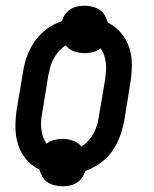

<svg xmlns="http://www.w3.org/2000/svg" viewBox="-20 -601 540 672"><path d="M199 51Q185 51 171 47.5Q157 44 146 36.5Q135 29 128 17Q121 5 118 -8Q91 -20 71.5 -43.5Q52 -67 43 -96Q34 -125 34 -157Q34 -189 39 -221L61 -351Q65 -378 75 -405.5Q85 -433 102.5 -457.5Q120 -482 144.5 -500Q169 -518 197 -527Q200 -540 208 -551Q216 -562 227 -569Q238 -576 251 -578.5Q264 -581 276 -581Q290 -581 304 -577.5Q318 -574 329 -566.5Q340 -559 347 -547Q354 -535 357 -522Q384 -509 403.5 -486Q423 -463 432.5 -434Q442 -405 441.5 -373Q441 -341 436 -309L415 -179Q410 -152 400 -124.5Q390 -97 373 -72.5Q356 -48 331 -30Q306 -12 279 -3Q275 10 267 21Q259 32 248 39Q237 46 224 48.5Q211 51 199 51ZM265 -88Q278 -96 289 -108.5Q300 -121 307.5 -134.5Q315 -148 319.5 -163Q324 -178 326 -193L348 -323Q350 -337 351 -351.5Q352 -366 350.5 -380.5Q349 -395 344.5 -408Q340 -421 332 -432Q320 -422 305.5 -418.5Q291 -415 276 -415Q257 -415 239 -421.5Q221 -428 210 -442Q197 -434 186 -421.5Q175 -409 167.5 -395.5Q160 -382 156 -367Q152 -352 149 -337L128 -207Q125 -193 124 -178.5Q123 -164 124.5 -149.5Q126 -135 130.5 -122Q135 -109 143 -98Q155 -108 170 -111.5Q185 -115 199 -115Q218 -115 236 -108.5Q254 -102 265 -88Z"/></svg>

Font: Iosevka Curly Slab MdObl
Style: Regular
Weight: 500
Italic angle: -9°
Monospace: yes
Designer: Belleve Invis
Foundry: Belleve Invis
Version: Version 11.0.0; ttfautohint (v1.8.3)